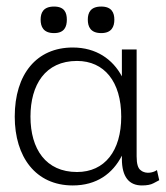

<svg xmlns="http://www.w3.org/2000/svg" viewBox="-20 -557 506 586"><path d="M145 -456C177 -456 184 -476 184 -497C184 -518 177 -537 145 -537C112 -537 104 -518 104 -497C104 -476 112 -456 145 -456ZM289 -456C321 -456 329 -476 329 -497C329 -518 321 -537 289 -537C256 -537 248 -518 248 -497C248 -476 256 -456 289 -456ZM202 9C275 9 324 -27 352 -82V-72C352 -17 374 9 413 9C428 9 440 7 449 2C458 -3 464 -6 466 -7L459 -38C450 -31 426 -24 410 -37C401 -43 397 -57 397 -80V-406H352V-324C324 -376 274 -412 202 -412C92 -412 25 -331 25 -201C25 -78 89 9 202 9ZM215 -32C120 -32 73 -102 73 -201C73 -298 118 -371 215 -371C298 -371 350 -308 350 -201C350 -97 300 -32 215 -32Z"/></svg>

Font: OSH Darker Grotesque
Style: Regular
Weight: 400
Designer: Gabriel Lam
Foundry: TypeRant
Version: Version 1.000;Glyphs 3.1.1 (3148)